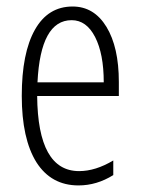

<svg xmlns="http://www.w3.org/2000/svg" viewBox="-20 -560 432 590"><path d="M221.2 9.8Q137.2 9.8 91.8 -61.5Q46.9 -133.8 46.9 -265.4Q46.9 -397 87.2 -468.5Q127.4 -540 203.1 -540Q269 -540 307.1 -477.5Q345.2 -415 345.2 -308.1V-265.1H94.2Q96.2 -34.2 223.1 -34.2Q273.4 -34.2 328.1 -66.9V-22Q277.3 9.8 221.2 9.8ZM298.8 -307.1Q298.8 -394.5 272.2 -446.3Q245.6 -498 200.2 -498Q104.5 -498 95.2 -307.1Z"/></svg>

Font: Open Sans Hebrew Condensed Light
Style: Regular
Weight: 300
Width: 3
Foundry: Ascender Corporation, Yanek Iontef
Version: Version 2.001;PS 002.001;hotconv 1.0.70;makeotf.lib2.5.58329